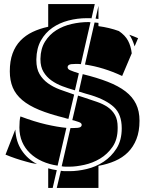

<svg xmlns="http://www.w3.org/2000/svg" viewBox="-20 -820 721 940"><path d="M296 -243Q223 -261 172 -282Q121 -303 89 -330Q57 -357 42.5 -391.5Q28 -426 28 -471Q28 -521 41.5 -558Q55 -595 80 -621Q105 -647 139.5 -663.5Q174 -680 216 -689V-800H444L428 -730Q426 -731 417 -731H405Q359 -731 315 -719.5Q271 -708 236.5 -684Q202 -660 180.5 -622Q159 -584 158 -530V-525Q158 -484 173.5 -457.5Q189 -431 214.5 -412.5Q240 -394 273.5 -381.5Q307 -369 343 -357L315 -238Q310 -239 305.5 -240Q301 -241 296 -243ZM362 -352 387 -344Q423 -332 454 -321.5Q485 -311 507.5 -295.5Q530 -280 543 -257Q556 -234 556 -198V-192Q556 -137 531 -101Q506 -65 470 -43.5Q434 -22 393 -13Q352 -4 321 -4H301Q296 -4 291.5 -4.5Q287 -5 282 -6L325 -193H336Q364 -193 372 -197Q380 -201 380 -209Q380 -214 375 -218Q370 -222 343 -230L334 -232ZM663 -229Q663 -177 648 -139Q633 -101 606.5 -74.5Q580 -48 543 -32Q506 -16 462 -8V100H258L278 16Q283 17 288.5 17.5Q294 18 299 18H321Q360 18 404.5 7.5Q449 -3 487 -28Q525 -53 550.5 -93Q576 -133 576 -192Q576 -260 538 -295.5Q500 -331 426 -354Q413 -358 398 -362Q383 -366 366 -372L385 -457Q455 -440 507.5 -419.5Q560 -399 594.5 -372.5Q629 -346 646 -311Q663 -276 663 -229ZM347 -378Q346 -378 345 -378.5Q344 -379 343 -379Q314 -387 285 -398Q256 -409 232 -426Q208 -443 193 -468Q178 -493 178 -529V-533Q179 -582 200.5 -616.5Q222 -651 255.5 -672Q289 -693 330.5 -702.5Q372 -712 414 -712Q416 -712 418.5 -711.5Q421 -711 423 -711L376 -506Q369 -507 363 -507Q357 -507 350 -507Q325 -507 318 -502.5Q311 -498 311 -491Q311 -486 315 -481.5Q319 -477 342 -469L366 -461ZM562 -668Q593 -647 607 -620.5Q621 -594 625 -559L578 -448Q486 -491 396 -504L443 -710L462 -708V-692Q515 -685 562 -668ZM80 -250Q149 -224 205.5 -211Q262 -198 305 -194L262 -9Q221 -15 186.5 -30.5Q152 -46 127 -70Q102 -94 88.5 -125.5Q75 -157 75 -196Q75 -232 80 -250ZM107 -29Q81 -36 56 -44.5Q31 -53 7 -63L55 -186Q58 -126 86.5 -83.5Q115 -41 161 -17Q132 -21 107 -29ZM258 13 238 100H216V4Q235 10 258 13ZM656 -633 639 -593Q634 -610 627.5 -624.5Q621 -639 613 -650Q624 -646 634.5 -642Q645 -638 656 -633ZM448 -729 462 -791V-727Z"/></svg>

Font: J.M. Nexus Grotesque
Style: Regular
Weight: 900
Designer: deFharo
Foundry: deFharo
Version: Version 3.003